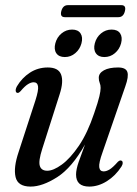

<svg xmlns="http://www.w3.org/2000/svg" viewBox="-20 -698 519 727"><path d="M438.5 -90Q444 -89 444.5 -82.2Q445 -75.5 440 -67.5Q417.5 -32.5 384.8 -12Q352 8.5 318 8.5Q268 8.5 268 -37Q268 -56.5 278.2 -85.8Q288.5 -115 302 -151Q252.5 -63 196.5 -27.2Q140.5 8.5 96 8.5Q47.5 8.5 39 -27.5Q30.5 -63.5 50.5 -122.5L114 -317.5Q126.5 -356.5 124 -371.5Q121.5 -386.5 107.5 -386.5Q97.5 -386.5 85.8 -379.2Q74 -372 58 -353Q50 -344.5 45.5 -346.5Q40.5 -347 39.5 -353.8Q38.5 -360.5 44 -371Q63 -403 93.2 -422.8Q123.5 -442.5 161 -442.5Q201 -442.5 211.2 -416Q221.5 -389.5 206 -341.5L140 -134.5Q125 -88 130.8 -69.8Q136.5 -51.5 159 -51.5Q182 -51.5 214 -74.8Q246 -98 278.8 -146.2Q311.5 -194.5 336.5 -269Q351.5 -312.5 356.2 -333Q361 -353.5 361 -365Q361 -376 357.5 -384.2Q354 -392.5 354 -403.5Q354 -421 373.5 -431.8Q393 -442.5 427 -442.5Q456.5 -442.5 462.2 -425.5Q468 -408.5 454.5 -371L368.5 -122Q353.5 -80.5 355.8 -64.8Q358 -49 372.5 -49Q382.5 -49 394.8 -56.2Q407 -63.5 426 -85Q433.5 -92 438.5 -90ZM225.5 -482Q203 -482 193.2 -496.5Q183.5 -511 189.5 -534Q195.5 -557 213 -571.5Q230.5 -586 253 -586Q275.5 -586 285 -571.5Q294.5 -557 288.5 -534Q282.5 -511.5 265.2 -496.8Q248 -482 225.5 -482ZM375 -482Q353 -482 343 -496.5Q333 -511 339 -534Q345 -557 362.5 -571.5Q380 -586 402.5 -586Q425.5 -586 435 -571.5Q444.5 -557 438.5 -534Q432.5 -511.5 415.2 -496.8Q398 -482 375 -482ZM212 -655.5Q218 -678.5 237 -678.5H439.5Q458.5 -678.5 453 -656Q447.5 -633 428.5 -633H225.5Q206.5 -633 212 -655.5Z"/></svg>

Font: Fraunces 144pt S050
Style: Italic
Weight: 400
Italic angle: -16°
Version: Version 1.000; ttfautohint (v1.8.3)